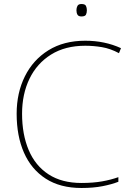

<svg xmlns="http://www.w3.org/2000/svg" viewBox="-20 -927 654 957"><path d="M405 -699Q305 -699 234.5 -655Q164 -611 127 -534.5Q90 -458 90 -360Q90 -257 123 -179Q156 -101 222 -58Q288 -15 386 -15Q444 -15 489 -23Q534 -31 570 -44V-21Q537 -8 491 1Q445 10 386 10Q280 10 208 -36.5Q136 -83 99.5 -166Q63 -249 63 -360Q63 -464 104 -546.5Q145 -629 221.5 -676.5Q298 -724 405 -724Q502 -724 583 -687L573 -662Q530 -685 488 -692Q446 -699 405 -699ZM386 -907Q404 -907 408.5 -897.5Q413 -888 413 -876Q413 -863 408.5 -854Q404 -845 386 -845Q371 -845 366 -854Q361 -863 361 -876Q361 -888 366 -897.5Q371 -907 386 -907Z"/></svg>

Font: Noto Sans Lao Looped Thin
Style: Regular
Weight: 100
Designer: Mark Frömberg, Ben Mitchell
Foundry: The Fontpad Ltd
Version: Version 1.002; ttfautohint (v1.8.4.7-5d5b)